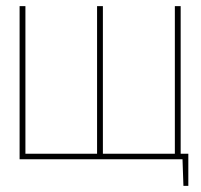

<svg xmlns="http://www.w3.org/2000/svg" viewBox="-20 -520 655 627"><path d="M565 -18V0H576L579 87H595V-18ZM551 -500V-18H316V-500H297V-18H63V-500H44V0H570V-500Z"/></svg>

Font: Advent Pro Thin
Style: Regular
Weight: 250
Version: Version 3.000